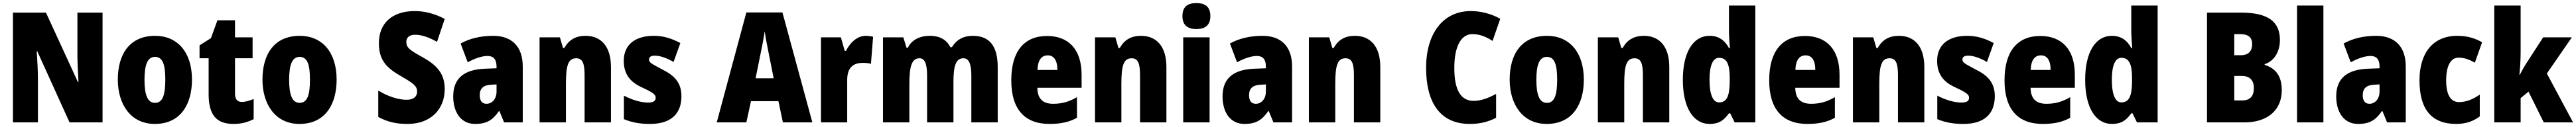

<svg xmlns="http://www.w3.org/2000/svg" viewBox="-20 -796 16706 826"><path d="M645 0V-714H482V-436C482 -391 485 -327 489 -263H485L278 -714H64V0H226V-281C226 -325 223 -393 218 -462H222L431 0Z M1225 -278C1225 -460 1128 -563 986 -563C821 -563 744 -444 744 -278C744 -120 826 10 984 10C1155 10 1225 -123 1225 -278ZM917 -277C917 -378 938 -426 985 -426C1035 -426 1052 -377 1052 -278C1052 -178 1035 -127 985 -127C937 -127 917 -179 917 -277Z M1548 -133C1519 -133 1504 -151 1504 -187V-417H1618V-553H1504V-664H1390L1348 -548L1274 -501V-417H1333V-182C1333 -46 1386 10 1494 10C1548 10 1587 -2 1625 -21V-152C1597 -141 1572 -133 1548 -133Z M2163 -278C2163 -460 2066 -563 1924 -563C1759 -563 1682 -444 1682 -278C1682 -120 1764 10 1922 10C2093 10 2163 -123 2163 -278ZM1855 -277C1855 -378 1876 -426 1923 -426C1973 -426 1990 -377 1990 -278C1990 -178 1973 -127 1923 -127C1875 -127 1855 -179 1855 -277Z M2864 -217C2864 -317 2813 -372 2722 -423C2633 -472 2615 -487 2615 -524C2615 -550 2632 -570 2673 -570C2713 -570 2761 -554 2814 -524L2864 -673C2803 -705 2739 -724 2670 -724C2523 -724 2437 -645 2437 -515C2437 -398 2494 -350 2585 -298C2667 -251 2685 -233 2685 -200C2685 -169 2663 -147 2617 -147C2563 -147 2495 -169 2433 -207V-35C2496 -2 2550 10 2623 10C2777 10 2864 -89 2864 -217Z M3178 -563C3095 -563 3024 -545 2967 -513L3013 -391C3063 -418 3107 -432 3142 -432C3180 -432 3200 -410 3200 -364V-352L3122 -349C2990 -343 2919 -287 2919 -169C2919 -70 2966 10 3061 10C3137 10 3176 -16 3215 -73H3219L3249 0H3370V-363C3370 -496 3297 -563 3178 -563ZM3166 -245 3200 -247V-200C3200 -153 3171 -121 3135 -121C3107 -121 3091 -139 3091 -177C3091 -220 3114 -243 3166 -245Z M3777 -563C3713 -563 3668 -536 3640 -484H3631L3611 -553H3479V0H3650V-250C3650 -370 3664 -417 3717 -417C3760 -417 3771 -379 3771 -306V0H3942V-360C3942 -493 3879 -563 3777 -563Z M4399 -170C4399 -259 4353 -305 4277 -343C4200 -384 4189 -390 4189 -409C4189 -426 4202 -434 4227 -434C4263 -434 4309 -416 4348 -393L4392 -516C4334 -547 4281 -563 4220 -563C4098 -563 4025 -505 4025 -400C4025 -318 4063 -265 4138 -230C4220 -192 4232 -180 4232 -160C4232 -138 4216 -129 4182 -129C4134 -129 4075 -148 4026 -174V-21C4081 2 4135 10 4196 10C4330 10 4399 -55 4399 -170Z M5057 0H5248L5054 -715H4820L4628 0H4820L4850 -138H5028ZM4968 -434 4997 -287H4880L4910 -436C4921 -487 4933 -551 4939 -592C4945 -549 4958 -483 4968 -434Z M5593 -563C5536 -563 5489 -513 5466 -465H5458L5433 -553H5304V0H5474V-276C5474 -357 5514 -387 5574 -387C5599 -387 5615 -385 5628 -381L5642 -557C5625 -561 5609 -563 5593 -563Z M6288 -563C6226 -563 6181 -536 6153 -489H6143C6121 -533 6080 -563 6010 -563C5941 -563 5890 -534 5867 -485H5859L5838 -553H5706V0H5877V-246C5877 -364 5892 -417 5943 -417C5977 -417 5992 -381 5992 -305V0H6163V-262C6163 -367 6178 -417 6228 -417C6262 -417 6279 -382 6279 -305V0H6450V-360C6450 -499 6395 -563 6288 -563Z M6770 -562C6622 -562 6538 -463 6538 -274C6538 -86 6624 10 6786 10C6859 10 6914 -2 6964 -30V-164C6910 -133 6866 -121 6809 -121C6741 -121 6708 -156 6707 -225H6994V-310C6994 -474 6910 -562 6770 -562ZM6775 -436C6813 -436 6837 -405 6837 -341H6708C6710 -410 6737 -436 6775 -436Z M7379 -563C7315 -563 7270 -536 7242 -484H7233L7213 -553H7081V0H7252V-250C7252 -370 7266 -417 7319 -417C7362 -417 7373 -379 7373 -306V0H7544V-360C7544 -493 7481 -563 7379 -563Z M7738 -776C7680 -776 7648 -751 7648 -691C7648 -632 7682 -607 7738 -607C7795 -607 7829 -632 7829 -691C7829 -751 7797 -776 7738 -776ZM7824 -553H7653V0H7824Z M8167 -563C8084 -563 8013 -545 7956 -513L8002 -391C8052 -418 8096 -432 8131 -432C8169 -432 8189 -410 8189 -364V-352L8111 -349C7979 -343 7908 -287 7908 -169C7908 -70 7955 10 8050 10C8126 10 8165 -16 8204 -73H8208L8238 0H8359V-363C8359 -496 8286 -563 8167 -563ZM8155 -245 8189 -247V-200C8189 -153 8160 -121 8124 -121C8096 -121 8080 -139 8080 -177C8080 -220 8103 -243 8155 -245Z M8766 -563C8702 -563 8657 -536 8629 -484H8620L8600 -553H8468V0H8639V-250C8639 -370 8653 -417 8706 -417C8749 -417 8760 -379 8760 -306V0H8931V-360C8931 -493 8868 -563 8766 -563Z M9528 -574C9576 -574 9617 -557 9659 -530L9709 -674C9647 -708 9582 -724 9518 -724C9335 -724 9228 -574 9228 -355C9228 -125 9322 10 9511 10C9575 10 9631 -3 9682 -30V-185C9634 -160 9588 -140 9536 -140C9452 -140 9411 -212 9411 -354C9411 -491 9453 -574 9528 -574Z M10251 -278C10251 -460 10154 -563 10012 -563C9847 -563 9770 -444 9770 -278C9770 -120 9852 10 10010 10C10181 10 10251 -123 10251 -278ZM9943 -277C9943 -378 9964 -426 10011 -426C10061 -426 10078 -377 10078 -278C10078 -178 10061 -127 10011 -127C9963 -127 9943 -179 9943 -277Z M10640 -563C10576 -563 10531 -536 10503 -484H10494L10474 -553H10342V0H10513V-250C10513 -370 10527 -417 10580 -417C10623 -417 10634 -379 10634 -306V0H10805V-360C10805 -493 10742 -563 10640 -563Z M11067 10C11127 10 11159 -13 11192 -59H11200L11229 0H11363V-760H11192V-595C11192 -566 11195 -525 11198 -482H11193C11164 -536 11124 -563 11066 -563C10961 -563 10893 -458 10893 -277C10893 -97 10960 10 11067 10ZM11128 -130C11090 -130 11066 -177 11066 -278C11066 -373 11089 -420 11128 -420C11178 -420 11197 -378 11197 -290V-263C11196 -170 11177 -130 11128 -130Z M11685 -562C11537 -562 11453 -463 11453 -274C11453 -86 11539 10 11701 10C11774 10 11829 -2 11879 -30V-164C11825 -133 11781 -121 11724 -121C11656 -121 11623 -156 11622 -225H11909V-310C11909 -474 11825 -562 11685 -562ZM11690 -436C11728 -436 11752 -405 11752 -341H11623C11625 -410 11652 -436 11690 -436Z M12294 -563C12230 -563 12185 -536 12157 -484H12148L12128 -553H11996V0H12167V-250C12167 -370 12181 -417 12234 -417C12277 -417 12288 -379 12288 -306V0H12459V-360C12459 -493 12396 -563 12294 -563Z M12916 -170C12916 -259 12870 -305 12794 -343C12717 -384 12706 -390 12706 -409C12706 -426 12719 -434 12744 -434C12780 -434 12826 -416 12865 -393L12909 -516C12851 -547 12798 -563 12737 -563C12615 -563 12542 -505 12542 -400C12542 -318 12580 -265 12655 -230C12737 -192 12749 -180 12749 -160C12749 -138 12733 -129 12699 -129C12651 -129 12592 -148 12543 -174V-21C12598 2 12652 10 12713 10C12847 10 12916 -55 12916 -170Z M13211 -562C13063 -562 12979 -463 12979 -274C12979 -86 13065 10 13227 10C13300 10 13355 -2 13405 -30V-164C13351 -133 13307 -121 13250 -121C13182 -121 13149 -156 13148 -225H13435V-310C13435 -474 13351 -562 13211 -562ZM13216 -436C13254 -436 13278 -405 13278 -341H13149C13151 -410 13178 -436 13216 -436Z M13676 10C13736 10 13768 -13 13801 -59H13809L13838 0H13972V-760H13801V-595C13801 -566 13804 -525 13807 -482H13802C13773 -536 13733 -563 13675 -563C13570 -563 13502 -458 13502 -277C13502 -97 13569 10 13676 10ZM13737 -130C13699 -130 13675 -177 13675 -278C13675 -373 13698 -420 13737 -420C13787 -420 13806 -378 13806 -290V-263C13805 -170 13786 -130 13737 -130Z M14512 -714H14292V0H14535C14685 0 14777 -80 14777 -209C14777 -304 14735 -353 14666 -374V-379C14721 -395 14765 -453 14765 -536C14765 -656 14687 -714 14512 -714ZM14513 -437H14469V-574H14509C14560 -574 14585 -552 14585 -509C14585 -464 14561 -437 14513 -437ZM14469 -302H14518C14572 -302 14596 -271 14596 -224C14596 -172 14573 -143 14521 -143H14469Z M15047 0V-760H14876V0Z M15389 -563C15306 -563 15235 -545 15178 -513L15224 -391C15274 -418 15318 -432 15353 -432C15391 -432 15411 -410 15411 -364V-352L15333 -349C15201 -343 15130 -287 15130 -169C15130 -70 15177 10 15272 10C15348 10 15387 -16 15426 -73H15430L15460 0H15581V-363C15581 -496 15508 -563 15389 -563ZM15377 -245 15411 -247V-200C15411 -153 15382 -121 15346 -121C15318 -121 15302 -139 15302 -177C15302 -220 15325 -243 15377 -245Z M15908 10C15970 10 16019 -7 16061 -39V-181C16018 -150 15972 -132 15926 -132C15873 -132 15843 -178 15843 -274C15843 -370 15874 -421 15923 -421C15959 -421 15992 -410 16029 -388L16076 -521C16030 -548 15978 -563 15915 -563C15754 -563 15670 -447 15670 -274C15670 -78 15754 10 15908 10Z M16326 -459V-760H16155V0H16326V-158L16377 -200L16476 0H16666L16496 -318L16658 -553H16472L16368 -392C16354 -371 16335 -338 16321 -310H16318C16323 -357 16326 -410 16326 -459Z"/></svg>

Font: Noto Sans Armenian Condensed Black
Style: Regular
Weight: 900
Width: 3
Designer: Monotype Design Team
Foundry: Monotype Imaging Inc.
Version: Version 2.008